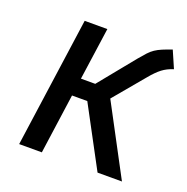

<svg xmlns="http://www.w3.org/2000/svg" viewBox="-102 -635 713 732"><g transform="rotate(20 254.0 -269.5)"><path d="M51 0 125 -527H217L187 -315H245L363 -460Q378 -478 389 -490Q400 -502 412 -510Q424 -518 439.5 -524.5Q455 -531 478 -539L508 -470Q482 -462 463 -447.5Q444 -433 421 -405L318 -282L468 0H369L239 -243H177L143 0Z"/></g></svg>

Font: Yekcdsyqcyvpieeyorgstswgcgt
Style: Regular
Weight: 400
Italic angle: -8°
Designer: Carrois Corporate & Edenspiekermann
Foundry: Carrois Corporate GbR & Edenspiekermann AG
Version: Version 2.001